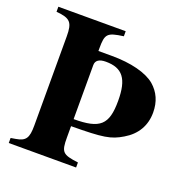

<svg xmlns="http://www.w3.org/2000/svg" viewBox="-123 -786 857 895"><g transform="rotate(20 305.5 -338.0)"><path d="M262 -476C262 -499 279 -511 312 -511C395 -511 428 -468 428 -359C428 -240 393 -208 262 -208ZM262 -546V-558C262 -631 270 -640 350 -651V-676H16V-651C86 -645 100 -629 100 -559V-117C100 -55 88 -37 40 -29L16 -25V0H350V-25C271 -35 262 -44 262 -117V-173C421 -174 457 -180 512 -213C570 -247 600 -299 600 -363C600 -417 581 -459 544 -491C502 -526 424 -546 328 -546Z"/></g></svg>

Font: XITS
Style: Bold
Weight: 700
Designer: MicroPress Inc., with final additions and corrections provided by Coen Hoffman, Elsevier (retired)
Version: Version 1.302